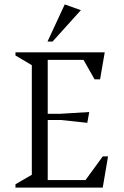

<svg xmlns="http://www.w3.org/2000/svg" viewBox="-20 -849 562 869"><path d="M50 0V-15L124 -58V-554L50 -598V-612H454L433 -490H408L358 -578H196V-334H253L384 -342L375 -293L255 -306H196V-34H367L445 -141H469L445 0ZM195 -661 273 -829 346 -803 218 -661Z"/></svg>

Font: Ancizar Serif Light
Style: Regular
Weight: 300
Designer: Cesar Puertas, Viviana Monsalve, Julian Moncada, Julian Prieto, Jose Castro, Felipe Aragon, Mariel Hernandez, Sara Alarc
Version: Version 8.100